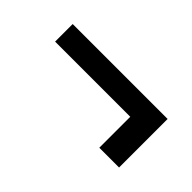

<svg xmlns="http://www.w3.org/2000/svg" viewBox="-23 -577 625 625"><g transform="rotate(45 290.0 -264.0)"><path d="M507 -152.5H416V-295H70V-376H507Z"/></g></svg>

Font: TypoPRO Lato
Style: Regular
Weight: 600
Designer: Lukasz Dziedzic with Adam Twardoch and Botio Nikoltchev
Foundry: tyPoland Lukasz Dziedzic
Version: Version 2.010; 2014-09-01; http://www.latofonts.com/